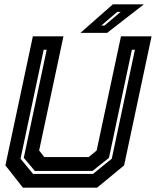

<svg xmlns="http://www.w3.org/2000/svg" viewBox="-20 -868 721 888"><path d="M86 0 5 -103 132 -700H273.5L161 -172L185 -141.5H390L427 -172L539.5 -700H681L554 -103L429 0ZM133 -63.5H410L497 -134L604 -638H590L484 -138L408 -77.5H141L90 -138L196 -638H182L75 -134ZM352 -716 502 -848H645.5L475.5 -716ZM448.5 -750H463.5L538 -813H522Z"/></svg>

Font: Tourney Thin
Style: Italic
Weight: 100
Italic angle: -12°
Designer: Tyler Finck
Foundry: Etcetera Type Co
Version: Version 1.015